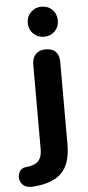

<svg xmlns="http://www.w3.org/2000/svg" viewBox="-115 -750 444 972"><g transform="rotate(-5 106.5 -264.0)"><path d="M-13.3 86.5Q28.6 82.9 48 63.4Q67.5 43.8 67.5 3.9V-426.8Q67.5 -461.1 85.7 -479.8Q104 -498.4 136.5 -498.4Q170.6 -498.4 187.7 -480.2Q204.7 -461.9 204.7 -426.8V-9.1Q204.7 88.9 158.4 135.5Q112 182 10.7 188.4Q-27.8 190.8 -44.6 166.8Q-61.4 142.9 -51.6 115.8Q-41.8 88.7 -13.3 86.5ZM58.1 -638.9Q58.1 -671.8 80.3 -693.7Q102.6 -715.5 134.5 -715.5Q167.2 -715.5 189 -693.7Q210.9 -671.8 210.9 -638.9Q210.9 -606.2 189 -584.4Q167.2 -562.7 134.5 -562.7Q102.6 -562.7 80.3 -584.4Q58.1 -606.2 58.1 -638.9Z"/></g></svg>

Font: SN Pro Thin
Style: Regular
Weight: 200
Designer: Tobias Whetton
Foundry: Supernotes
Version: Version 1.003;Glyphs 3.3 (3324)